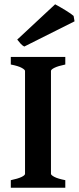

<svg xmlns="http://www.w3.org/2000/svg" viewBox="-20 -883 371 903"><path d="M30.8 0V-35.6Q64 -42.5 80.8 -50.5Q97.7 -58.6 97.7 -65.4V-549.3Q97.7 -555.2 81.8 -564Q65.9 -572.8 30.8 -579.6V-615.2H287.1V-579.6Q253.9 -572.8 236.8 -564.5Q219.7 -556.2 219.7 -549.3V-65.4Q219.7 -59.6 235.8 -51Q252 -42.5 287.1 -35.6V0ZM94.2 -664.1Q85.9 -668 76.9 -677.7Q67.9 -687.5 61 -696.8L239.3 -862.8Q250.5 -856.9 264.2 -848.9Q277.8 -840.8 290.3 -833.3Q302.7 -825.7 312.5 -818.8Q322.3 -812 326.2 -808.1L330.6 -782.7Z"/></svg>

Font: Gentium Basic
Style: Bold
Weight: 700
Designer: J. Victor Gaultney and Annie Olsen
Foundry: SIL International
Version: Version 1.100